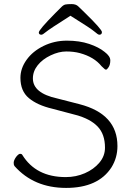

<svg xmlns="http://www.w3.org/2000/svg" viewBox="-20 -907 657 940"><path d="M235 -375Q163 -392 121.5 -426.5Q80 -461 80 -526Q80 -572 110 -614Q140 -656 193 -682Q246 -708 307.5 -708Q369 -708 416.5 -692Q464 -676 492 -653Q520 -632 520 -611.5Q520 -591 512 -578.5Q504 -566 499 -566Q494 -566 489 -572L477 -583Q441 -628 371 -647Q341 -655 304.5 -655Q268 -655 228 -636Q188 -617 164.5 -587.5Q141 -558 141 -523Q141 -451 260 -425L369 -397Q555 -349 555 -192Q555 -135 526 -88Q461 13 303.5 13Q146 13 51 -94V-95Q47 -98 47 -110Q47 -122 59 -139Q71 -154 78.5 -154Q86 -154 89 -149Q156 -40 302 -40Q352 -40 395.5 -59Q439 -78 466.5 -110.5Q494 -143 494 -184Q494 -250 458 -287.5Q422 -325 352 -344ZM322 -828Q221 -764 205 -750.5Q189 -737 183 -737Q170 -737 170 -748Q170 -761 250 -842L281 -873Q291 -883 300.5 -885Q310 -887 331 -887Q352 -887 363.5 -875.5Q375 -864 395 -845Q479 -763 479 -750Q479 -737 466 -737Q460 -737 443 -752Q426 -767 328 -828L325 -830Z"/></svg>

Font: ToneOZ-Pinyin-WenKai-Light
Style: Light
Weight: 300
Designer: Fontworks Inc.
Foundry: ToneOZ
Version: Version 0.240331